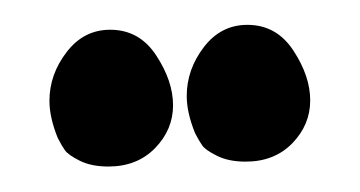

<svg xmlns="http://www.w3.org/2000/svg" viewBox="-20 -479 287 153"><path d="M175.8 -350.2Q162.2 -350.2 153 -354.8Q143.7 -359.4 141.1 -363.2Q138.5 -366.9 135.4 -373Q128.8 -389.3 128.8 -402.5Q128.8 -423.6 142.4 -441.4Q156 -459.2 177.1 -459.2Q200.4 -459.2 213.8 -438.7Q227.2 -418.3 227.2 -399Q227.2 -379.6 213 -364.9Q198.7 -350.2 175.8 -350.2ZM66.4 -346.3Q52.8 -346.3 43.6 -350.9Q34.4 -355.5 31.7 -359.3Q29.1 -363 26 -369.1Q19.4 -385.4 19.4 -398.6Q19.4 -419.7 33.1 -437.5Q46.7 -455.3 67.8 -455.3Q91.1 -455.3 104.5 -434.8Q117.9 -414.4 117.9 -395.1Q117.9 -375.7 103.6 -361Q89.3 -346.3 66.4 -346.3Z"/></svg>

Font: Essays1743
Style: Bold
Weight: 700
Designer: Based on the typeface in a 1743 English translation of the essays of Montaigne.  PostScript/TrueType font designed by Jo
Version: Version 002.100